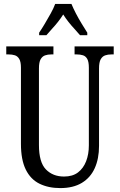

<svg xmlns="http://www.w3.org/2000/svg" viewBox="-20 -951 613 981"><path d="M288 10Q227 10 181.5 -12.5Q136 -35 111.5 -85Q87 -135 87 -216V-605Q87 -635 78.5 -649.5Q70 -664 56 -668.5Q42 -673 23 -673H12V-714H253V-673H243Q224 -673 210 -668Q196 -663 187.5 -648Q179 -633 179 -601V-210Q179 -122 214.5 -85.5Q250 -49 307 -49Q351 -49 378.5 -70Q406 -91 420 -127Q434 -163 434 -208V-605Q434 -635 426 -649.5Q418 -664 404 -668.5Q390 -673 371 -673H361V-714H561V-673H550Q531 -673 517 -668Q503 -663 494.5 -648Q486 -633 486 -601V-206Q486 -140 464 -91.5Q442 -43 398 -16.5Q354 10 288 10ZM180 -784Q193 -803 208.5 -829Q224 -855 239 -882Q254 -909 262 -931H345Q354 -909 368 -882Q382 -855 398 -829Q414 -803 426 -784V-771H389Q375 -788 359.5 -804.5Q344 -821 329.5 -839.5Q315 -858 303 -877Q291 -858 276.5 -839.5Q262 -821 246.5 -804.5Q231 -788 217 -771H180Z"/></svg>

Font: Noto Serif ExtraCondensed
Style: Regular
Weight: 400
Width: 2
Designer: Monotype Design Team
Foundry: Monotype Imaging Inc.
Version: Version 2.013